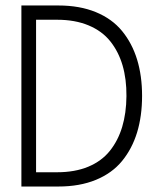

<svg xmlns="http://www.w3.org/2000/svg" viewBox="-20 -680 595 700"><path d="M58 -660H193Q270.5 -660 329.5 -635.8Q388.5 -611.5 425 -567Q461.5 -522.5 479.8 -463Q498 -403.5 498 -330.5Q498 -257 479.8 -197.2Q461.5 -137.5 425 -93Q388.5 -48.5 329.5 -24.2Q270.5 0 193 0H58ZM111.5 -608V-52H188.5Q253 -52 301.8 -72.2Q350.5 -92.5 380.5 -130Q410.5 -167.5 425.5 -217.5Q440.5 -267.5 441 -329.5Q441.5 -391.5 426.8 -441.8Q412 -492 382 -529.5Q352 -567 302.8 -587.5Q253.5 -608 188.5 -608Z"/></svg>

Font: League Spartan Light
Style: Regular
Weight: 277
Foundry: The League of Moveable Type
Version: Version 2.002